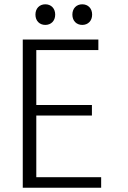

<svg xmlns="http://www.w3.org/2000/svg" viewBox="-20 -874 595 894"><path d="M86 0H451V-49H149V-336H408V-385H149V-641H438V-690H86ZM363 -758C390 -758 409 -777 409 -806C409 -835 390 -854 363 -854C336 -854 317 -835 317 -806C317 -777 336 -758 363 -758ZM145 -806C145 -777 164 -758 191 -758C218 -758 237 -777 237 -806C237 -835 218 -854 191 -854C164 -854 145 -835 145 -806Z"/></svg>

Font: Repo Light
Style: Regular
Weight: 300
Designer: Stefan Peev
Foundry: Context Ltd
Version: Version 001.502